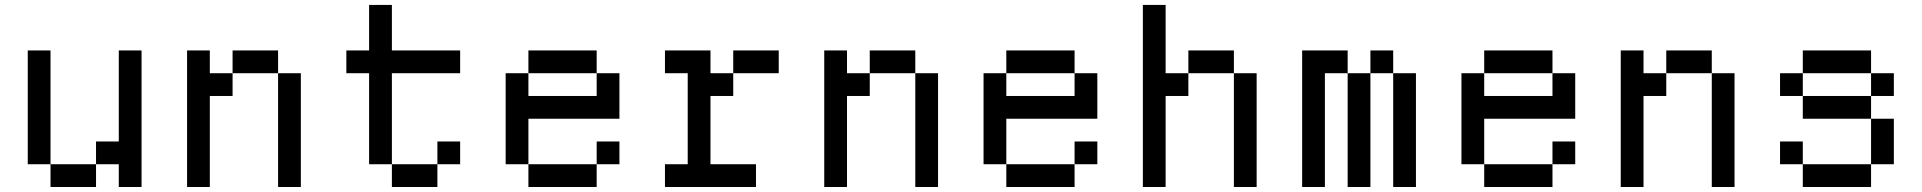

<svg xmlns="http://www.w3.org/2000/svg" viewBox="-20 -747 7676 767"><path d="M90.9 -545.5V-90.9H181.8V-545.5ZM181.8 -90.9V0H363.6V-90.9ZM454.5 -545.5V-181.8H363.6V-90.9H454.5V0H545.5V-545.5Z M727.3 -545.5V0H818.2V-363.6H909.1V-454.5H818.2V-545.5ZM909.1 -545.5V-454.5H1090.9V-545.5ZM1090.9 -454.5V0H1181.8V-454.5Z M1454.5 -727.3V-545.5H1363.6V-454.5H1454.5V-90.9H1545.5V-454.5H1818.2V-545.5H1545.5V-727.3ZM1545.5 -90.9V0H1727.3V-90.9ZM1727.3 -181.8V-90.9H1818.2V-181.8Z M2090.9 -545.5V-454.5H2363.6V-545.5ZM2000 -454.5V-90.9H2090.9V-272.7H2454.5V-454.5H2363.6V-363.6H2090.9V-454.5ZM2090.9 -90.9V0H2363.6V-90.9ZM2363.6 -181.8V-90.9H2454.5V-181.8Z M2818.2 -545.5H2636.4V-454.5H2727.3V-90.9H2636.4V0H3000V-90.9H2818.2V-363.6H2909.1V-454.5H2818.2ZM3090.9 -545.5H2909.1V-454.5H3090.9Z M3272.7 -545.5V0H3363.6V-363.6H3454.5V-454.5H3363.6V-545.5ZM3454.5 -545.5V-454.5H3636.4V-545.5ZM3636.4 -454.5V0H3727.3V-454.5Z M4000 -545.5V-454.5H4272.7V-545.5ZM3909.1 -454.5V-90.9H4000V-272.7H4363.6V-454.5H4272.7V-363.6H4000V-454.5ZM4000 -90.9V0H4272.7V-90.9ZM4272.7 -181.8V-90.9H4363.6V-181.8Z M4545.5 -727.3V0H4636.4V-363.6H4727.3V-454.5H4636.4V-727.3ZM4909.1 -454.5V0H5000V-454.5ZM4727.3 -545.5V-454.5H4909.1V-545.5Z M5181.8 -545.5V0H5272.7V-454.5H5363.6V-545.5ZM5363.6 -454.5V0H5454.5V-454.5ZM5545.5 -454.5V-545.5H5454.5V-454.5ZM5545.5 -454.5V0H5636.4V-454.5Z M5909.1 -545.5V-454.5H6181.8V-545.5ZM5818.2 -454.5V-90.9H5909.1V-272.7H6272.7V-454.5H6181.8V-363.6H5909.1V-454.5ZM5909.1 -90.9V0H6181.8V-90.9ZM6181.8 -181.8V-90.9H6272.7V-181.8Z M6454.5 -545.5V0H6545.5V-363.6H6636.4V-454.5H6545.5V-545.5ZM6636.4 -545.5V-454.5H6818.2V-545.5ZM6818.2 -454.5V0H6909.1V-454.5Z M7454.5 -90.9H7181.8V0H7454.5ZM7181.8 -90.9V-181.8H7090.9V-90.9ZM7454.5 -545.5H7181.8V-454.5H7454.5ZM7090.9 -454.5V-363.6H7181.8V-454.5ZM7181.8 -363.6V-272.7H7454.5V-363.6ZM7454.5 -272.7V-90.9H7545.5V-272.7ZM7454.5 -454.5V-363.6H7545.5V-454.5Z"/></svg>

Font: Departure Mono
Style: Regular
Weight: 400
Monospace: yes
Designer: Helena Zhang
Version: Version 1.500;Glyphs 3.3.1 (3343)